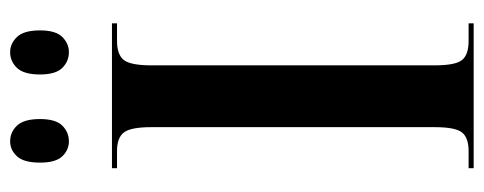

<svg xmlns="http://www.w3.org/2000/svg" viewBox="-308 -647 955 379"><g transform="rotate(-90 169.5 -457.5)"><path d="M27 0V-10H61Q87 -10 97.5 -23Q108 -36 108 -77V-636Q108 -677 97.5 -690.5Q87 -704 61 -704H27V-714H313V-704H278Q251 -704 240.5 -690.5Q230 -677 230 -636V-77Q230 -36 240.5 -23Q251 -10 278 -10H313V0ZM256 -799Q238 -799 225 -812Q212 -825 212 -856Q212 -888 225 -901.5Q238 -915 256 -915Q273 -915 286 -901.5Q299 -888 299 -856Q299 -825 286 -812Q273 -799 256 -799ZM80 -799Q63 -799 50.5 -812Q38 -825 38 -856Q38 -888 50.5 -901.5Q63 -915 80 -915Q98 -915 111 -901.5Q124 -888 124 -856Q124 -825 111 -812Q98 -799 80 -799Z"/></g></svg>

Font: Noto Serif Display Condensed SemiBold
Style: Regular
Weight: 600
Width: 3
Designer: Monotype Design Team
Foundry: Monotype Imaging Inc.
Version: Version 2.009